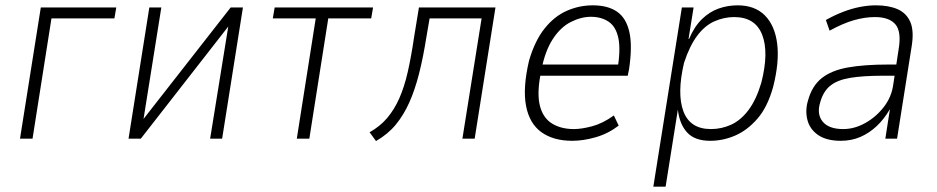

<svg xmlns="http://www.w3.org/2000/svg" viewBox="-20 -520 3514 720"><path d="M55 0 133 -492H416L409 -451H173L102 0Z M462 0 540 -492H585L517 -66H512L845 -492H891L813 0H768L837 -427H841L508 0Z M1093 0 1164 -451H1003L1010 -492H1379L1372 -451H1211L1140 0Z M1390 9 1366 -24Q1405 -46 1431.5 -77Q1458 -108 1477 -150.5Q1496 -193 1509 -250Q1522 -307 1533 -382L1551 -492H1838L1760 0H1714L1786 -451H1591L1579 -381Q1567 -305 1551.5 -244Q1536 -183 1515 -136Q1494 -89 1464.5 -53Q1435 -17 1390 9Z M2126 8Q2055 8 2010 -24.5Q1965 -57 1952.5 -124Q1940 -191 1964 -293Q1986 -368 2022.5 -413.5Q2059 -459 2105.5 -479.5Q2152 -500 2203 -500Q2259 -500 2293.5 -476.5Q2328 -453 2340 -400.5Q2352 -348 2339 -261L2334 -236H1990L1997 -278H2318L2295 -256Q2308 -333 2299 -376.5Q2290 -420 2262.5 -438.5Q2235 -457 2196 -457Q2159 -457 2120.5 -437.5Q2082 -418 2053 -373.5Q2024 -329 2010 -257L2007 -241Q1993 -167 2005 -122Q2017 -77 2050.5 -56.5Q2084 -36 2132 -36Q2161 -36 2200.5 -46.5Q2240 -57 2282 -87L2300 -49Q2261 -19 2214.5 -5.5Q2168 8 2126 8Z M2430 180 2537 -492H2581L2562 -374H2564Q2584 -421 2612.5 -448.5Q2641 -476 2675 -488Q2709 -500 2746 -500Q2811 -500 2848.5 -462Q2886 -424 2894.5 -355.5Q2903 -287 2879 -193Q2858 -118 2820 -74.5Q2782 -31 2736.5 -11.5Q2691 8 2643 8Q2585 8 2556.5 -23.5Q2528 -55 2522 -109L2476 180ZM2646 -36Q2686 -36 2722 -52.5Q2758 -69 2787 -107.5Q2816 -146 2835 -210Q2864 -324 2838 -390Q2812 -456 2733 -456Q2695 -456 2659 -440Q2623 -424 2594.5 -386Q2566 -348 2545 -284Q2518 -168 2543 -102Q2568 -36 2646 -36Z M3133 8Q3079 8 3047.5 -14Q3016 -36 3007.5 -71.5Q2999 -107 3010 -143Q3025 -198 3061.5 -227Q3098 -256 3159.5 -267Q3221 -278 3310 -278H3352L3345 -236H3289Q3216 -236 3168 -228Q3120 -220 3093.5 -198.5Q3067 -177 3056 -137Q3042 -92 3065 -64Q3088 -36 3142 -36Q3184 -36 3224.5 -58.5Q3265 -81 3294.5 -119Q3324 -157 3330 -205L3350 -336Q3361 -402 3337.5 -429Q3314 -456 3261 -456Q3224 -456 3183 -444.5Q3142 -433 3091 -405L3077 -445Q3109 -463 3141.5 -475.5Q3174 -488 3205 -494Q3236 -500 3264 -500Q3313 -500 3346 -485.5Q3379 -471 3393.5 -438Q3408 -405 3399 -348L3344 0H3300L3317 -109H3316Q3296 -74 3268 -47.5Q3240 -21 3206.5 -6.5Q3173 8 3133 8Z"/></svg>

Font: Nunito Sans 7pt Condensed ExtraLight
Style: Italic
Weight: 250
Width: 3
Italic angle: -9°
Designer: Vernon Adams
Foundry: Vernon Adams
Version: Version 3.101;gftools[0.9.27]